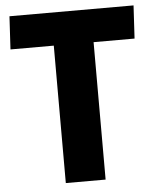

<svg xmlns="http://www.w3.org/2000/svg" viewBox="-52 -773 666 817"><g transform="rotate(-5 280.5 -364.0)"><path d="M196 -587H11L19 -728H549L541 -587H366V0H196Z"/></g></svg>

Font: Murecho
Style: Bold
Weight: 700
Designer: Neil Summerour
Foundry: Positype
Version: Version 1.010; ttfautohint (v1.8.3)